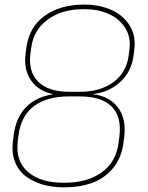

<svg xmlns="http://www.w3.org/2000/svg" viewBox="-20 -806 640 832"><path d="M562 -591.8 559.1 -567.9Q550.3 -495.6 500.7 -450.4Q451.2 -405.3 379.9 -397.9Q451.7 -390.6 490 -341.6Q528.3 -292.5 518.1 -211.9L515.1 -188Q506.8 -122.6 470.5 -78.1Q434.1 -33.7 380.1 -13.9Q326.2 5.9 256.8 5.9Q205.6 5.9 163.1 -6.8Q120.6 -19.5 89.6 -43.7Q58.6 -67.9 44.2 -106.7Q29.8 -145.5 36.1 -194.8L39.1 -219.2Q59.1 -373.5 210.9 -397.9Q147.9 -410.2 115 -457Q82 -503.9 90.8 -574.2L94.2 -598.1Q105.5 -688 173.1 -737.1Q240.7 -786.1 344.2 -786.1Q410.2 -786.1 461.9 -763.4Q513.7 -740.7 541.7 -695.8Q569.8 -650.9 562 -591.8ZM278.8 -388.2Q183.6 -388.2 127.4 -346.4Q71.3 -304.7 60.1 -219.2L57.1 -194.8Q46.4 -107.9 101.1 -61Q155.8 -14.2 252.9 -14.2H261.2Q357.4 -14.2 420.2 -58.6Q482.9 -103 494.1 -188L497.1 -211.9Q508.3 -298.8 464.6 -343.5Q420.9 -388.2 325.2 -388.2ZM348.1 -766.1H339.8Q248 -766.1 186.5 -720.9Q125 -675.8 115.2 -598.1L111.8 -574.2Q102.1 -494.1 146.2 -451.2Q190.4 -408.2 280.8 -408.2H325.2Q414.6 -408.2 471.4 -450Q528.3 -491.7 538.1 -567.9L541 -591.8Q547.9 -644.5 522.5 -684.8Q497.1 -725.1 451.2 -745.6Q405.3 -766.1 348.1 -766.1Z"/></svg>

Font: Cooper Hewitt
Style: Thin Italic
Weight: 702
Designer: Village Type and Design LLC
Foundry: Cooper Hewitt Smithsonian Design Museum
Version: 1.000